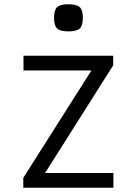

<svg xmlns="http://www.w3.org/2000/svg" viewBox="-20 -879 640 899"><path d="M89 0V-46L408 -549H90V-618H510V-573L191 -69H511V0ZM300 -732Q262 -732 247.5 -745.5Q233 -759 233 -796Q233 -832 247.5 -845.5Q262 -859 300 -859Q339 -859 353.5 -845.5Q368 -832 368 -796Q368 -759 353.5 -745.5Q339 -732 300 -732Z"/></svg>

Font: Victor Mono
Style: Regular
Weight: 400
Monospace: yes
Designer: Rune Bjørnerås
Version: Version 1.561;gftools[0.9.30]